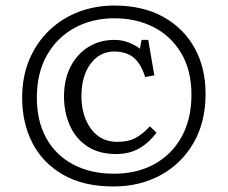

<svg xmlns="http://www.w3.org/2000/svg" viewBox="-20 -661 822 693"><path d="M390 12Q281 12 207.5 -30.5Q134 -73 97 -145Q60 -217 60 -308Q60 -386 86.5 -447.5Q113 -509 159 -552.5Q205 -596 265 -618.5Q325 -641 392 -641Q496 -641 569.5 -600Q643 -559 682.5 -487.5Q722 -416 722 -322Q722 -220 678.5 -145Q635 -70 560 -29Q485 12 390 12ZM391 -34Q475 -34 538 -69Q601 -104 636 -168Q671 -232 671 -319Q671 -407 634.5 -468.5Q598 -530 535.5 -562.5Q473 -595 393 -595Q312 -595 248.5 -560Q185 -525 149 -461Q113 -397 113 -309Q113 -223 147.5 -161.5Q182 -100 245 -67Q308 -34 391 -34ZM399 -105Q336 -105 294 -133.5Q252 -162 231.5 -209.5Q211 -257 211 -312Q211 -375 235 -421Q259 -467 300 -492Q341 -517 393 -517Q422 -517 447 -506.5Q472 -496 485 -485L491 -517H515L537 -389L504 -383Q489 -431 462.5 -453Q436 -475 392 -475Q340 -475 307 -431Q274 -387 274 -314Q274 -243 308.5 -196Q343 -149 403 -149Q442 -149 468 -162.5Q494 -176 521 -205L545 -182Q518 -146 482.5 -125.5Q447 -105 399 -105Z"/></svg>

Font: Literata 12pt Light
Style: Regular
Weight: 300
Designer: Latin by Veronika Burian and Jose Scaglione. Greek by Irene Vlachou. Cyrillic by Vera Evstafieva.
Foundry: TypeTogether
Version: Version 3.002